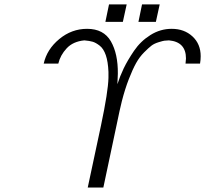

<svg xmlns="http://www.w3.org/2000/svg" viewBox="-20 -840 919 860"><path d="M175.8 -555.2Q189.9 -619.1 245.4 -665Q300.8 -710.9 370.1 -710.9Q444.3 -710.9 476.6 -655Q508.8 -599.1 507.8 -509.8L505.9 -462.9Q517.1 -498 533.9 -533.4Q550.8 -568.8 580.3 -612.3Q609.9 -655.8 654.1 -683.3Q698.2 -710.9 749 -710.9Q805.2 -710.9 842 -677Q878.9 -643.1 878.9 -587.9Q878.9 -571.8 876 -555.2H811Q813 -571.3 813 -578.1Q813 -652.3 736.8 -659.2Q721.7 -658.2 716.3 -657.7Q710.9 -657.2 690.9 -651.1Q670.9 -645 658.4 -635.5Q646 -626 625.5 -605.5Q605 -585 589.6 -557.4Q574.2 -529.8 557.1 -485.8Q540 -441.9 525.9 -387.2Q516.1 -348.1 502.9 -283.2L442.9 0H373L432.1 -276.9Q464.4 -429.7 465.8 -491.2V-518.1Q463.9 -564 453.9 -593Q443.8 -622.1 426.5 -635.5Q409.2 -648.9 395 -653.1Q380.9 -657.2 357.9 -659.2Q307.1 -654.3 278.6 -623.5Q250 -592.8 241.2 -555.2ZM452.1 -742.2 468.3 -820.3H547.4L530.3 -742.2ZM600.1 -742.2 616.2 -820.3H695.3L678.2 -742.2Z"/></svg>

Font: CMU Bright
Style: Oblique
Weight: 500
Italic angle: -12°
Version: Version 0.7.0